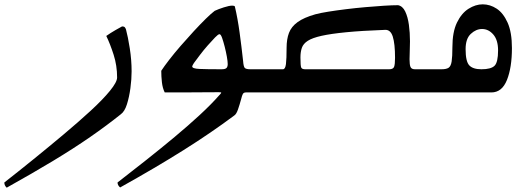

<svg xmlns="http://www.w3.org/2000/svg" viewBox="-340 -427 2450 887"><path d="M218 101Q153 153 76.5 206Q0 259 -94.5 316Q-189 373 -309 440Q-320 430 -320 416Q-256 366 -185 308.5Q-114 251 -45.5 193.5Q23 136 79 84.5Q135 33 168 -7.5Q201 -48 201 -69Q201 -124 185 -174Q169 -224 151 -261Q171 -275 193.5 -288Q216 -301 224 -305Q233 -305 236.5 -301Q240 -297 242 -291Q251 -258 259.5 -204Q268 -150 268 -97Q268 -61 262.5 -20Q257 21 246.5 54.5Q236 88 218 101Z M712 -131Q712 -143 708 -165.5Q704 -188 698 -211.5Q692 -235 686 -252Q680 -269 674 -269Q668 -269 653.5 -254Q639 -239 620 -217.5Q601 -196 584 -173.5Q567 -151 556 -136Q548 -124 548 -120Q548 -110 581.5 -108.5Q615 -107 683 -107Q701 -107 706.5 -113Q712 -119 712 -131ZM783 -146Q785 -119 791 -113Q797 -107 817 -107H887V0H796Q786 0 782 7Q778 14 774 31Q767 57 759.5 78.5Q752 100 743 106Q636 186 508 266.5Q380 347 215 439Q203 429 203 416Q269 365 336.5 311.5Q404 258 467 205.5Q530 153 583 104Q636 55 672 14Q682 4 682 1Q682 -1 670 -1Q618 -1 577.5 -0.5Q537 0 500.5 0Q464 0 421 0Q411 -20 408 -47Q405 -74 405 -100Q418 -120 441.5 -150.5Q465 -181 495 -215.5Q525 -250 555 -282.5Q585 -315 611 -340.5Q637 -366 652 -377Q669 -385 694 -393Q719 -401 733 -401Q743 -401 745 -397Q758 -342 767 -276Q776 -210 783 -146Z M984 -206Q984 -246 995 -275Q1006 -304 1035 -325Q1064 -346 1117 -361Q1139 -367 1176.5 -373Q1214 -379 1258.5 -384.5Q1303 -390 1348.5 -394Q1394 -398 1433.5 -400.5Q1473 -403 1499 -403Q1520 -399 1532 -374Q1544 -349 1549 -312.5Q1554 -276 1554 -236Q1554 -215 1553 -192Q1552 -169 1552 -153Q1552 -128 1556.5 -117.5Q1561 -107 1577 -107H1668V0H847V-107Q904 -107 932.5 -107Q961 -107 967 -107Q978 -107 981 -131Q984 -155 984 -206ZM1070 -107H1458Q1476 -107 1480.5 -118Q1485 -129 1485 -160Q1485 -225 1474.5 -258Q1464 -291 1438 -289Q1330 -285 1259 -278Q1188 -271 1145.5 -261.5Q1103 -252 1082 -238.5Q1061 -225 1054.5 -206Q1048 -187 1048 -162Q1048 -123 1051.5 -115Q1055 -107 1070 -107Z M1628 0V-107H1700Q1722 -107 1732.5 -114Q1743 -121 1746.5 -143Q1750 -165 1750 -209Q1750 -279 1771 -322.5Q1792 -366 1824.5 -386.5Q1857 -407 1890 -407Q1924 -407 1954.5 -387Q1985 -367 2005 -322.5Q2025 -278 2025 -205Q2025 -115 2002 -57.5Q1979 0 1930 0ZM1811 -200Q1811 -143 1828 -125Q1845 -107 1884 -107Q1928 -107 1944.5 -123Q1961 -139 1961 -194Q1961 -242 1939 -267.5Q1917 -293 1887 -293Q1859 -293 1835 -270.5Q1811 -248 1811 -200Z"/></svg>

Font: Ruwudu Medium
Style: Regular
Weight: 500
Designer: Becca Hirsbrunner Spalinger
Foundry: SIL International
Version: Version 3.000